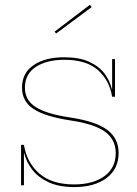

<svg xmlns="http://www.w3.org/2000/svg" viewBox="-20 -770 570 798"><path d="M289 7.5Q225 7.5 182 -12.5Q139 -32.5 114.2 -64.5Q89.5 -96.5 80.5 -133.5H75L79.5 -168Q91 -95 143 -49.2Q195 -3.5 288 -3.5Q366 -3.5 413.5 -37.5Q461 -71.5 461 -134Q461 -189.5 417.2 -222Q373.5 -254.5 272.5 -269.5Q167.5 -285.5 119.5 -317Q71.5 -348.5 71.5 -405.5Q71.5 -467 119.8 -499.5Q168 -532 246.5 -532Q310 -532 351 -513Q392 -494 414.5 -464Q437 -434 444.5 -400.5H450L446 -368Q435 -436 387 -478.8Q339 -521.5 247 -521.5Q174 -521.5 128.8 -491.8Q83.5 -462 83.5 -405.5Q83.5 -353.5 128.8 -324.8Q174 -296 273 -281.5Q379 -265.5 426 -230Q473 -194.5 473 -134.5Q473 -67.5 422.8 -30Q372.5 7.5 289 7.5ZM67.5 0V-168H79.5V0ZM446 -368V-524.5H458V-368ZM353.5 -750 361 -740.5 213 -630.5 207 -638.5Z"/></svg>

Font: Hepta Slab ExtraLight Thin
Style: Regular
Weight: 250
Version: Version 1.102